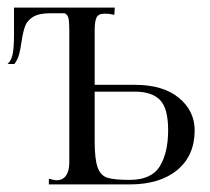

<svg xmlns="http://www.w3.org/2000/svg" viewBox="-40 -487 554 507"><path d="M474 -143Q474 -76 428 -38Q382 0 302 0H89V-15Q105 -11 109 -11Q126 -11 134.5 -23.5Q143 -36 143 -58V-407Q143 -428 141 -438Q139 -448 131 -452H93Q63 -452 47.5 -442.5Q32 -433 26.5 -418.5Q21 -404 17 -378Q14 -357 10.5 -343.5Q7 -330 -2 -318H-20Q-10 -327 -6.5 -344.5Q-3 -362 -3 -396V-467H263L262 -448Q247 -451 237 -451Q220 -451 215 -441Q210 -431 210 -407V-263H316Q391 -263 432.5 -228.5Q474 -194 474 -143ZM404 -143Q404 -201 382.5 -223Q361 -245 316 -245H210V-114Q210 -66 218 -44.5Q226 -23 244 -17.5Q262 -12 302 -12Q360 -12 382 -48Q404 -84 404 -143Z"/></svg>

Font: Viaoda Libre
Style: Regular
Weight: 400
Designer: Gydient
Version: Version 2.000